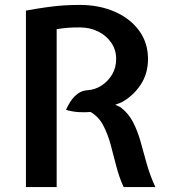

<svg xmlns="http://www.w3.org/2000/svg" viewBox="-20 -761 710 781"><path d="M85.5 0V-718Q133 -726.5 168.8 -731.5Q204.5 -736.5 236.2 -738.8Q268 -741 304.5 -741Q383.5 -741 446.5 -713.5Q509.5 -686 545.8 -636.5Q582 -587 582 -521Q582 -461.5 552.2 -416.5Q522.5 -371.5 475 -345L449 -335L470 -325Q503 -300 521.2 -264.2Q539.5 -228.5 551.5 -186Q563.5 -143.5 576.5 -96.2Q589.5 -49 612 0H483Q464.5 -40 453 -85.2Q441.5 -130.5 429.8 -173.8Q418 -217 399.5 -251.8Q381 -286.5 348.5 -305.5Q324.5 -303.5 299.8 -305Q275 -306.5 248.5 -314Q256 -332 268 -350Q280 -368 296.8 -380.2Q313.5 -392.5 335.5 -394Q365.5 -395.5 392.2 -412.5Q419 -429.5 435.8 -457.5Q452.5 -485.5 452.5 -521.5Q452.5 -558 432.8 -587Q413 -616 379.5 -632.8Q346 -649.5 304.5 -649.5Q277 -649.5 259 -648.2Q241 -647 210.5 -642.5V0Z"/></svg>

Font: Expletus Sans SemiBold
Style: Regular
Weight: 600
Version: Version 7.500